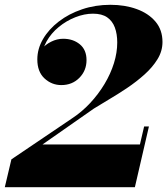

<svg xmlns="http://www.w3.org/2000/svg" viewBox="-52 -780 702 800"><path d="M-32 0 -4.5 -116 247 -286Q289 -313.5 323.5 -350.5Q358 -387.5 383.5 -430Q409 -472.5 422.8 -516.8Q436.5 -561 436.5 -603Q436.5 -638.5 426.5 -665.5Q416.5 -692.5 394.5 -707.8Q372.5 -723 335.5 -723Q299.5 -723 262 -708.2Q224.5 -693.5 192.8 -667.5Q161 -641.5 141.8 -607Q122.5 -572.5 122.5 -532.5H104.5Q104.5 -554.5 120.5 -574.2Q136.5 -594 161 -606.2Q185.5 -618.5 211 -618.5Q252.5 -618.5 280.5 -595.5Q308.5 -572.5 308.5 -529.5Q308.5 -486 278.8 -455.8Q249 -425.5 203.5 -425.5Q163.5 -425.5 133.5 -453.2Q103.5 -481 103.5 -532.5Q103.5 -576.5 127.2 -617.2Q151 -658 192.8 -690.2Q234.5 -722.5 289.8 -741.2Q345 -760 408 -760Q468.5 -760 517.5 -742.2Q566.5 -724.5 595.8 -690Q625 -655.5 625 -605Q625 -567 604.2 -533.2Q583.5 -499.5 550 -469.5Q516.5 -439.5 477.8 -413.5Q439 -387.5 402.5 -366Q366 -344.5 339 -327.5L125 -178H531L548.5 -253H568.5L510 0Z"/></svg>

Font: Bodoni Moda 11pt ExtraBold
Style: Italic
Weight: 800
Italic angle: -13°
Version: Version 2.004